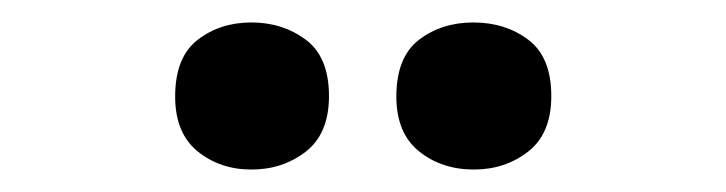

<svg xmlns="http://www.w3.org/2000/svg" viewBox="-20 -772 647 171"><path d="M136 -686Q136 -721 156 -736.5Q176 -752 203.9 -752Q231.8 -752 252.4 -736.6Q273 -721.2 273 -686.4Q273 -653 252.4 -637Q231.8 -621 203.9 -621Q176 -621 156 -637.2Q136 -653.5 136 -686ZM333 -686Q333 -721 353.1 -736.5Q373.3 -752 401.6 -752Q430 -752 450.5 -736.6Q471 -721.2 471 -686.4Q471 -653 450.4 -637Q429.9 -621 402 -621Q373.5 -621 353.2 -637.2Q333 -653.5 333 -686Z"/></svg>

Font: Noto Sans Balinese
Style: Regular
Weight: 400
Designer: Aditya Bayu, David Williams
Foundry: David Williams
Version: Version 2.003